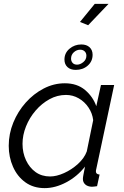

<svg xmlns="http://www.w3.org/2000/svg" viewBox="-20 -959 638 989"><path d="M210 10Q152 10 110.5 -20Q69 -50 47 -100Q25 -150 25 -208Q25 -270 48.5 -327.5Q72 -385 112.5 -430.5Q153 -476 205 -503Q257 -530 314 -530Q377 -530 418 -495.5Q459 -461 476 -412L500 -521H568L476 -89Q475 -86 474.5 -82.5Q474 -79 474 -76Q474 -61 493 -60L480 0Q472 1 465.5 2Q459 3 453 3Q431 2 419 -9Q407 -20 407 -37Q407 -45 409.5 -58Q412 -71 418 -101Q378 -50 321.5 -20Q265 10 210 10ZM238 -50Q271 -50 310 -67.5Q349 -85 381.5 -114.5Q414 -144 427 -179L460 -340Q456 -375 436 -405Q416 -435 385.5 -452.5Q355 -470 320 -470Q275 -470 235 -448Q195 -426 163.5 -389.5Q132 -353 114 -308Q96 -263 96 -218Q96 -172 114 -133.5Q132 -95 163.5 -72.5Q195 -50 238 -50ZM312 -652Q312 -686 338 -708Q364 -730 399 -730Q426 -730 441.5 -715.5Q457 -701 457 -677Q457 -643 432 -621Q407 -599 370 -599Q343 -599 327.5 -613.5Q312 -628 312 -652ZM393 -703Q375 -703 360.5 -690Q346 -677 346 -657Q346 -644 354 -635Q362 -626 377 -626Q393 -626 409 -639Q425 -652 425 -672Q425 -686 416 -694.5Q407 -703 393 -703ZM434 -829 392 -846 468 -939H539Z"/></svg>

Font: Raleway
Style: Italic
Weight: 400
Italic angle: -12°
Designer: Matt McInerney, Pablo Impallari, Rodrigo Fuenzalida
Foundry: Matt McInerney, Pablo Impallari, Rodrigo Fuenzalida
Version: Version 4.026